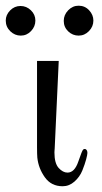

<svg xmlns="http://www.w3.org/2000/svg" viewBox="-89 -644 359 674"><path d="M-68.8 -571.8Q-68.8 -591.8 -53.5 -607.4Q-38.1 -623 -17.1 -623Q3.9 -623 19.5 -607.9Q35.2 -592.8 35.2 -571.8Q35.2 -550.8 20 -534.9Q4.9 -519 -16.1 -519Q-37.1 -519 -53 -534.4Q-68.8 -549.8 -68.8 -571.8ZM41 -127.9V-430.2H117.2L103 -123Q103 -121.1 102.5 -116.5Q102.1 -111.8 102.1 -108.9Q102.1 -70.8 116.9 -54.4Q131.8 -38.1 147.9 -38.1Q172.9 -38.1 186 -77.1Q199.2 -116.2 203.1 -119.1Q209 -123 213.4 -119.1Q217.8 -115.2 217.8 -106.9Q217.8 -101.1 213.4 -84.5Q209 -67.9 200 -45.4Q190.9 -22.9 172.4 -6.6Q153.8 9.8 130.9 9.8Q90.8 9.8 68.4 -21.7Q45.9 -53.2 42 -90.8Q41 -103 41 -127.9ZM134.8 -570.8Q134.8 -591.8 150.4 -607.9Q166 -624 187 -624Q209 -624 223.9 -607.9Q238.8 -591.8 238.8 -571.8Q238.8 -550.8 223.4 -534.9Q208 -519 187 -519Q166 -519 150.4 -533.9Q134.8 -548.8 134.8 -570.8Z"/></svg>

Font: CMU Serif Upright Italic
Style: UprightItalic
Weight: 500
Version: Version 0.7.0